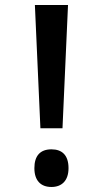

<svg xmlns="http://www.w3.org/2000/svg" viewBox="-20 -734 385 765"><path d="M141 -223H229L251 -714H119ZM117 -64C117 -15 142 11 185 11C226 11 253 -14 253 -64C253 -115 228 -139 185 -139C140 -139 117 -113 117 -64Z"/></svg>

Font: Noto Sans Gurmukhi UI ExtraCondensed SemiBold
Style: Regular
Weight: 600
Width: 2
Designer: Jelle Bosma - Monotype Design Team
Foundry: Monotype Imaging Inc.
Version: Version 2.004